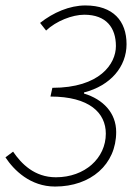

<svg xmlns="http://www.w3.org/2000/svg" viewBox="-25 -672 506 704"><path d="M177 12C308 12 401 -69 401 -188C401 -258 353 -308 283 -329V-333C381 -358 439 -428 439 -510C439 -595 390 -652 288 -652C230 -652 170 -626 122 -588L144 -560C181 -595 240 -618 284 -618C365 -618 400 -570 400 -503C400 -438 341 -350 167 -350L160 -318C303 -318 363 -258 363 -182C363 -92 286 -22 180 -22C101 -22 53 -72 23 -116L-5 -95C26 -48 86 12 177 12Z"/></svg>

Font: Source Sans Pro Light
Style: Italic
Weight: 300
Italic angle: -11°
Designer: Paul D. Hunt
Foundry: Adobe Systems Incorporated
Version: Version 3.006;hotconv 1.0.111;makeotfexe 2.5.65597